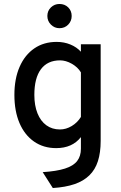

<svg xmlns="http://www.w3.org/2000/svg" viewBox="-20 -734 608 967"><path d="M246 213 195 133Q265 128.5 307.2 115Q349.5 101.5 368.5 77Q387.5 52.5 387.5 15V-43.5Q344 12 263 12Q199 12 151.5 -21Q104 -54 78.2 -114.2Q52.5 -174.5 52.5 -256Q52.5 -337.5 78.8 -397.5Q105 -457.5 152.8 -490.2Q200.5 -523 265.5 -523Q302.5 -523 334.2 -510Q366 -497 387.5 -473.5V-511H487V-24.5Q487 34.5 473.2 77.5Q459.5 120.5 430 149.2Q400.5 178 355 193.5Q309.5 209 246 213ZM282 -82Q312.5 -82 341.2 -99.2Q370 -116.5 387.5 -145V-369.5Q371.5 -396 341.5 -413Q311.5 -430 282.5 -430Q219.5 -430 186.2 -385.5Q153 -341 153 -256Q153 -202.5 168.8 -163.2Q184.5 -124 213.5 -103Q242.5 -82 282 -82ZM279.5 -592Q254.5 -592 236.5 -610Q218.5 -628 218.5 -653.5Q218.5 -679.5 236.5 -696.8Q254.5 -714 279.5 -714Q306 -714 323.5 -696.8Q341 -679.5 341 -653.5Q341 -628 323.5 -610Q306 -592 279.5 -592Z"/></svg>

Font: Overpass Medium
Style: Regular
Weight: 500
Designer: Delve Withrington, Dave Bailey, Thomas Jockin
Foundry: Delve Fonts LLC
Version: Version 4.000